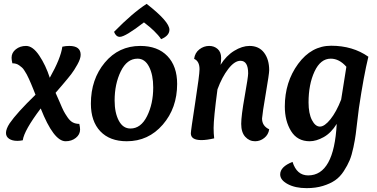

<svg xmlns="http://www.w3.org/2000/svg" viewBox="-20 -722 1953 995"><path d="M268 -241Q275 -227 289 -193.5Q303 -160 310 -146.5Q317 -133 330 -114Q343 -95 357.5 -87.5Q372 -80 391 -80Q395 -62 395 -51Q395 -25 373 -7.5Q351 10 320 10Q258 10 191 -160Q105 -46 98 5Q83 8 70 8Q43 8 27 -3Q11 -14 11 -33Q11 -54 30 -83Q67 -137 164 -231Q160 -241 152.5 -260Q145 -279 141 -288Q137 -297 130 -313Q123 -329 118.5 -336.5Q114 -344 107 -355.5Q100 -367 94 -372Q88 -377 80 -383Q72 -389 63 -391.5Q54 -394 44 -394Q40 -412 40 -423Q40 -449 62 -466.5Q84 -484 115 -484Q150 -484 183.5 -434Q217 -384 238 -319Q295 -420 303 -480Q320 -484 339 -484Q398 -484 398 -438Q398 -418 381 -387.5Q364 -357 349 -337.5Q334 -318 302.5 -281Q271 -244 268 -241Z M858 -568Q858 -537 815 -519Q801 -540 778.5 -561.5Q756 -583 741 -594L726 -606Q629 -531 601 -531Q581 -531 571 -557Q667 -655 740 -702Q858 -610 858 -568ZM637 10Q549 10 500 -41.5Q451 -93 451 -185Q451 -311 523 -397.5Q595 -484 707 -484Q797 -484 847.5 -431.5Q898 -379 898 -287Q898 -162 823.5 -76Q749 10 637 10ZM693 -418Q638 -418 606 -352.5Q574 -287 574 -201Q574 -138 595.5 -97Q617 -56 656 -56Q710 -56 742 -120Q774 -184 774 -269Q774 -334 752.5 -376Q731 -418 693 -418Z M1107 -259Q1087 -109 1087 -59Q1087 -30 1090 -5Q1051 4 1024 4Q969 4 969 -31Q969 -44 991.5 -189.5Q1014 -335 1014 -363Q1014 -405 986 -417Q990 -448 1013 -466Q1036 -484 1064 -484Q1090 -484 1108 -468Q1126 -452 1126 -422Q1126 -404 1123 -386Q1152 -433 1193.5 -458.5Q1235 -484 1273 -484Q1322 -484 1348.5 -449Q1375 -414 1375 -358Q1375 -340 1357.5 -238Q1340 -136 1338 -108Q1338 -69 1375 -52Q1371 -24 1349.5 -7Q1328 10 1302 10Q1272 10 1251 -13Q1230 -36 1230 -80Q1230 -122 1248 -222.5Q1266 -323 1266 -342Q1266 -407 1226 -407Q1196 -407 1163.5 -365.5Q1131 -324 1107 -259Z M1748 -206Q1762 -298 1775 -376Q1738 -418 1694 -418Q1641 -418 1610 -351.5Q1579 -285 1579 -191Q1579 -134 1596.5 -100Q1614 -66 1638 -66Q1662 -66 1692.5 -104Q1723 -142 1748 -206ZM1696 -485Q1808 -485 1889 -428Q1865 -330 1840 -162Q1837 -140 1832 -97Q1827 -54 1823.5 -26.5Q1820 1 1811.5 41.5Q1803 82 1792 108.5Q1781 135 1761.5 165Q1742 195 1716.5 212.5Q1691 230 1653.5 241.5Q1616 253 1569 253Q1510 253 1471 232Q1432 211 1432 182Q1432 142 1496 117Q1518 187 1577 187Q1711 187 1725 -80Q1696 -33 1657.5 -11.5Q1619 10 1585 10Q1521 10 1488.5 -42.5Q1456 -95 1456 -170Q1456 -297 1525 -391Q1594 -485 1696 -485Z"/></svg>

Font: Overlock
Style: Bold Italic
Weight: 700
Version: Version 1.001